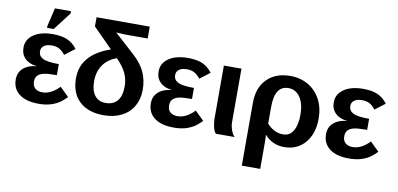

<svg xmlns="http://www.w3.org/2000/svg" viewBox="-83 -1004 3069 1480"><g transform="rotate(10 1451.5 -264.0)"><path d="M256.8 -82Q324.2 -82 388.7 -148.9L458.5 -80.6Q422.9 -43.9 393.8 -26.9Q364.7 -9.8 328.1 0Q291.5 9.8 242.7 9.8Q145.5 9.8 91.6 -30.8Q37.6 -71.3 37.6 -145Q37.6 -200.2 75.9 -233.6Q114.3 -267.1 178.2 -272.5V-273.4Q120.1 -279.3 86.9 -312Q53.7 -344.7 53.7 -396.5Q53.7 -461.4 110.1 -499.8Q166.5 -538.1 260.3 -538.1Q327.1 -538.1 371.6 -519.5Q416 -501 450.7 -455.6L371.6 -395.5Q351.1 -423.3 326.4 -437Q301.8 -450.7 268.1 -450.7Q227.1 -450.7 205.6 -434.8Q184.1 -418.9 184.1 -391.1Q184.1 -354 218.5 -336.2Q252.9 -318.4 344.2 -318.4V-231.9Q272 -231.9 241.5 -224.6Q210.9 -217.3 194.8 -200.4Q178.7 -183.6 178.7 -153.3Q178.7 -118.2 199.5 -100.1Q220.2 -82 256.8 -82ZM206.5 -577.6V-593.8L240.2 -736.3H365.7V-718.3L257.8 -577.6Z M874 -237.8Q874 -291.5 851.8 -339.8Q829.6 -388.2 776.9 -440.9Q708 -416.5 671.4 -364Q634.8 -311.5 634.8 -234.9Q634.8 -164.1 665 -125Q695.3 -85.9 750 -85.9Q810.5 -85.9 842.3 -124Q874 -162.1 874 -237.8ZM809.6 -631.8 737.8 -635.3 895.5 -492.2Q959.5 -434.1 987.5 -372.3Q1015.6 -310.5 1015.6 -235.8Q1015.6 -163.6 984.1 -107.7Q952.6 -51.8 892.6 -21Q832.5 9.8 752.4 9.8Q629.4 9.8 561.3 -54.9Q493.2 -119.6 493.2 -234.9Q493.2 -421.4 720.2 -499.5L567.9 -652.8V-724.6H984.4V-631.8Z M1314.5 -82Q1381.8 -82 1446.3 -148.9L1516.1 -80.6Q1480.5 -43.9 1451.4 -26.9Q1422.4 -9.8 1385.7 0Q1349.1 9.8 1300.3 9.8Q1203.1 9.8 1149.2 -30.8Q1095.2 -71.3 1095.2 -145Q1095.2 -200.2 1133.5 -233.6Q1171.9 -267.1 1235.8 -272.5V-273.4Q1177.7 -279.3 1144.5 -312Q1111.3 -344.7 1111.3 -396.5Q1111.3 -461.4 1167.7 -499.8Q1224.1 -538.1 1317.9 -538.1Q1384.8 -538.1 1429.2 -519.5Q1473.6 -501 1508.3 -455.6L1429.2 -395.5Q1408.7 -423.3 1384 -437Q1359.4 -450.7 1325.7 -450.7Q1284.7 -450.7 1263.2 -434.8Q1241.7 -418.9 1241.7 -391.1Q1241.7 -354 1276.1 -336.2Q1310.5 -318.4 1401.9 -318.4V-231.9Q1329.6 -231.9 1299.1 -224.6Q1268.6 -217.3 1252.4 -200.4Q1236.3 -183.6 1236.3 -153.3Q1236.3 -118.2 1257.1 -100.1Q1277.8 -82 1314.5 -82Z M1629.4 0Q1614.7 -15.6 1606.9 -48.6Q1599.1 -81.5 1599.1 -115.2V-528.3H1736.8V-110.8Q1736.8 -81.5 1747.3 -50.5Q1757.8 -19.5 1775.9 0Z M2389.6 -252Q2389.6 -134.3 2328.4 -62.3Q2267.1 9.8 2165 9.8Q2073.2 9.8 2013.2 -57.1H2011.2Q2013.2 -27.8 2013.2 0V207.5H1869.1V-283.7Q1869.1 -402.8 1936.5 -470.7Q2003.9 -538.6 2119.6 -538.6Q2196.3 -538.6 2258.3 -502.9Q2320.3 -467.3 2355 -402.1Q2389.6 -336.9 2389.6 -252ZM2246.1 -256.8Q2246.1 -343.3 2211.9 -393.6Q2177.7 -443.8 2120.6 -443.8Q2013.2 -443.8 2013.2 -279.3V-146.5Q2069.3 -85 2140.6 -85Q2190.9 -85 2218.5 -130.4Q2246.1 -175.8 2246.1 -256.8Z M2685.5 -82Q2752.9 -82 2817.4 -148.9L2887.2 -80.6Q2851.6 -43.9 2822.5 -26.9Q2793.5 -9.8 2756.8 0Q2720.2 9.8 2671.4 9.8Q2574.2 9.8 2520.3 -30.8Q2466.3 -71.3 2466.3 -145Q2466.3 -200.2 2504.6 -233.6Q2543 -267.1 2606.9 -272.5V-273.4Q2548.8 -279.3 2515.6 -312Q2482.4 -344.7 2482.4 -396.5Q2482.4 -461.4 2538.8 -499.8Q2595.2 -538.1 2689 -538.1Q2755.9 -538.1 2800.3 -519.5Q2844.7 -501 2879.4 -455.6L2800.3 -395.5Q2779.8 -423.3 2755.1 -437Q2730.5 -450.7 2696.8 -450.7Q2655.8 -450.7 2634.3 -434.8Q2612.8 -418.9 2612.8 -391.1Q2612.8 -354 2647.2 -336.2Q2681.6 -318.4 2772.9 -318.4V-231.9Q2700.7 -231.9 2670.2 -224.6Q2639.6 -217.3 2623.5 -200.4Q2607.4 -183.6 2607.4 -153.3Q2607.4 -118.2 2628.2 -100.1Q2648.9 -82 2685.5 -82Z"/></g></svg>

Font: Liberation Sans
Style: Bold
Weight: 700
Designer: Steve Matteson
Foundry: Ascender Corporation
Version: Version 2.1.5